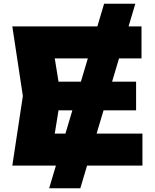

<svg xmlns="http://www.w3.org/2000/svg" viewBox="-20 -892 836 1034"><path d="M708.8 -872 412.5 122H244.7L540.7 -872ZM712.9 -297.9H162.2V-452.1H712.9ZM259.3 -76.4 173.5 -172.5H747.1V0H46.3L103.1 -375L46.3 -750H742.1V-577.5H173.5L259.3 -673.6L307.7 -375Z"/></svg>

Font: Unbounded Variable
Style: Regular
Weight: 400
Designer: Luke Prowse, Jean-Baptiste Morizot, Fátima Lázaro, Florian Runge
Foundry: NaN
Version: Version 1.600;FEAKit 1.0